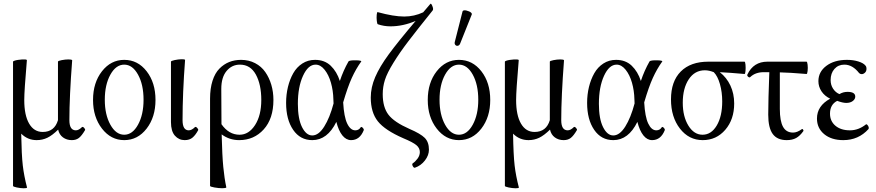

<svg xmlns="http://www.w3.org/2000/svg" viewBox="-20 -750 4756 1043"><path d="M127 269Q125 272.9 108.2 272.7Q91.3 272.5 71 268.3Q50.8 264.2 50.8 259.8V-415Q50.8 -417.5 58.6 -420.2Q66.4 -422.9 77.6 -424.6Q88.9 -426.3 99.9 -427Q110.8 -427.7 118.7 -426.8Q126.5 -425.8 126 -422.9Q111.8 -256.3 111.8 -207Q111.8 -124 138.2 -78.6Q164.6 -33.2 211.9 -33.2Q275.9 -33.2 294.9 -97.2V-415Q294.9 -419.4 314.9 -423.3Q335 -427.2 352.1 -427.2Q369.1 -427.2 372.1 -422.9Q356.9 -224.6 356.9 -97.2Q356.9 -42 392.1 -42Q407.7 -42 424.8 -59.1Q429.2 -63.5 436.8 -55.7Q444.3 -47.9 441.9 -43Q423.8 -12.2 408.4 -0.5Q393.1 11.2 370.1 11.2Q342.3 11.2 322 -3.7Q301.8 -18.6 295.9 -45.9Q264.2 -14.6 237.3 -1.7Q210.4 11.2 179.2 11.2Q130.4 11.2 95.2 -23.9Q97.2 92.3 103.8 148.9Q110.4 205.6 127 269Z M654.8 11.2Q582.5 11.2 533.9 -51.5Q485.4 -114.3 485.4 -207Q485.4 -300.8 533.9 -362.8Q582.5 -424.8 654.8 -424.8Q728.5 -424.8 776.6 -362.8Q824.7 -300.8 824.7 -207Q824.7 -113.8 776.4 -51.3Q728 11.2 654.8 11.2ZM759.8 -208Q759.8 -290.5 729.7 -344.7Q699.7 -398.9 654.8 -398.9Q609.9 -398.9 579.6 -344.5Q549.3 -290 549.3 -208Q549.3 -127 579.6 -72.5Q609.9 -18.1 654.8 -18.1Q699.7 -18.1 729.7 -72.5Q759.8 -127 759.8 -208Z M983.4 11.2Q951.7 11.2 930.2 -12.9Q908.7 -37.1 908.7 -86.9V-415Q908.7 -419.4 928.5 -423.6Q948.2 -427.7 965.3 -428.2Q982.4 -428.7 985.4 -424.8Q971.7 -244.1 971.7 -97.2Q971.7 -42 1005.4 -42Q1021.5 -42 1038.6 -59.1Q1043 -63.5 1050.5 -55.9Q1058.1 -48.3 1056.6 -43Q1042.5 -16.6 1026.1 -2.7Q1009.8 11.2 983.4 11.2Z M1209.5 268.1Q1207 272.5 1187.5 272.5Q1168 272.5 1144.5 268.3Q1121.1 264.2 1121.1 259.8V-213.9Q1121.1 -269.5 1134.5 -311.3Q1147.9 -353 1171.9 -377.2Q1195.8 -401.4 1225.1 -413.1Q1254.4 -424.8 1289.6 -424.8Q1331.5 -424.8 1365.7 -407Q1399.9 -389.2 1421.1 -358.6Q1442.4 -328.1 1453.9 -289.3Q1465.3 -250.5 1465.3 -207Q1465.3 -105.5 1412.6 -47.1Q1359.9 11.2 1279.3 11.2Q1226.1 11.2 1184.1 -20Q1187 95.7 1192.9 156.5Q1198.7 217.3 1209.5 268.1ZM1182.1 -267.1Q1182.1 -129.4 1183.1 -75.2Q1223.1 -18.1 1281.2 -18.1Q1331.5 -18.1 1365.5 -70.6Q1399.4 -123 1399.4 -207Q1399.4 -291 1369.9 -345Q1340.3 -398.9 1283.2 -398.9Q1239.7 -398.9 1210.9 -364.5Q1182.1 -330.1 1182.1 -267.1Z M1676.3 11.2Q1610.8 11.2 1572.5 -44.7Q1534.2 -100.6 1534.2 -190.9Q1534.2 -236.3 1544.2 -277.6Q1554.2 -318.8 1573 -352.1Q1591.8 -385.3 1622.3 -405Q1652.8 -424.8 1691.4 -424.8Q1743.2 -424.8 1776.4 -393.1Q1809.6 -361.3 1826.2 -310.1Q1844.7 -366.2 1873 -416Q1877.9 -423.3 1916 -422.4Q1944.8 -421.4 1942.4 -416Q1913.6 -376 1891.1 -326.7Q1868.7 -277.3 1844.2 -193.8Q1848.6 -115.2 1866.2 -78.6Q1883.8 -42 1910.2 -42Q1929.7 -42 1939.9 -59.1Q1941.9 -62 1946.5 -59.1Q1951.2 -56.2 1954.3 -51Q1957.5 -45.9 1956.1 -43Q1934.6 11.2 1887.2 11.2Q1860.4 11.2 1839.8 -14.4Q1819.3 -40 1807.1 -87.9Q1758.8 11.2 1676.3 11.2ZM1598.1 -186Q1598.1 -104.5 1620.8 -59.3Q1643.6 -14.2 1676.3 -14.2Q1710.9 -14.2 1741.2 -62.3Q1771.5 -110.4 1792 -188Q1792 -191.4 1791.5 -199Q1791 -206.5 1791 -210Q1790 -257.8 1777.8 -300.5Q1765.6 -343.3 1743.4 -371.1Q1721.2 -398.9 1694.3 -398.9Q1653.8 -398.9 1626 -338.1Q1598.1 -277.3 1598.1 -186Z M2233.9 161.1Q2227.5 162.6 2222.2 152.1Q2216.8 141.6 2222.2 137.2Q2235.8 128.4 2248.3 111.6Q2260.7 94.7 2260.7 76.2Q2260.7 54.2 2241.7 38.3Q2222.7 22.5 2170.9 1Q2071.3 -42.5 2032.7 -90.8Q1994.1 -139.2 1994.1 -220.2Q1994.1 -275.4 2018.3 -331.5Q2042.5 -387.7 2091.6 -454.6Q2140.6 -521.5 2237.8 -636.2Q2168.5 -606.9 2101.1 -606.9Q2065.4 -606.9 2032.7 -618.2Q2028.8 -619.1 2026.9 -636.2Q2024.9 -653.3 2026.4 -669.4Q2027.8 -685.5 2031.7 -684.1Q2118.7 -660.2 2175.8 -660.2Q2230 -660.2 2278.8 -683.1Q2293 -700.7 2317.9 -729Q2321.8 -732.9 2327.6 -719.7Q2336.4 -699.7 2330.1 -692.9Q2245.6 -587.9 2198.5 -526.1Q2151.4 -464.4 2117.2 -408.9Q2083 -353.5 2071 -315.9Q2059.1 -278.3 2059.1 -238.8Q2059.1 -167.5 2090.1 -127Q2121.1 -86.4 2204.1 -49.8Q2264.6 -23.9 2287.4 -1Q2310.1 22 2310.1 63Q2310.1 93.8 2288.3 121.8Q2266.6 149.9 2233.9 161.1Z M2480 -514.2Q2476.1 -503.4 2467.5 -501.5Q2459 -499.5 2453.4 -506.1Q2447.8 -512.7 2450.7 -522.9L2492.7 -688Q2493.7 -692.4 2499.8 -693.6Q2505.9 -694.8 2513.4 -692.9Q2521 -690.9 2528.3 -688Q2535.6 -685.1 2540 -680.4Q2544.4 -675.8 2543 -671.9ZM2473.1 11.2Q2400.9 11.2 2352.3 -51.5Q2303.7 -114.3 2303.7 -207Q2303.7 -300.8 2352.3 -362.8Q2400.9 -424.8 2473.1 -424.8Q2546.9 -424.8 2595 -362.8Q2643.1 -300.8 2643.1 -207Q2643.1 -113.8 2594.7 -51.3Q2546.4 11.2 2473.1 11.2ZM2578.1 -208Q2578.1 -290.5 2548.1 -344.7Q2518.1 -398.9 2473.1 -398.9Q2428.2 -398.9 2397.9 -344.5Q2367.7 -290 2367.7 -208Q2367.7 -127 2397.9 -72.5Q2428.2 -18.1 2473.1 -18.1Q2518.1 -18.1 2548.1 -72.5Q2578.1 -127 2578.1 -208Z M2798.8 269Q2796.9 272.9 2780 272.7Q2763.2 272.5 2742.9 268.3Q2722.7 264.2 2722.7 259.8V-415Q2722.7 -417.5 2730.5 -420.2Q2738.3 -422.9 2749.5 -424.6Q2760.7 -426.3 2771.7 -427Q2782.7 -427.7 2790.5 -426.8Q2798.3 -425.8 2797.9 -422.9Q2783.7 -256.3 2783.7 -207Q2783.7 -124 2810.1 -78.6Q2836.4 -33.2 2883.8 -33.2Q2947.8 -33.2 2966.8 -97.2V-415Q2966.8 -419.4 2986.8 -423.3Q3006.8 -427.2 3023.9 -427.2Q3041 -427.2 3043.9 -422.9Q3028.8 -224.6 3028.8 -97.2Q3028.8 -42 3064 -42Q3079.6 -42 3096.7 -59.1Q3101.1 -63.5 3108.6 -55.7Q3116.2 -47.9 3113.8 -43Q3095.7 -12.2 3080.3 -0.5Q3064.9 11.2 3042 11.2Q3014.2 11.2 2993.9 -3.7Q2973.6 -18.6 2967.8 -45.9Q2936 -14.6 2909.2 -1.7Q2882.3 11.2 2851.1 11.2Q2802.2 11.2 2767.1 -23.9Q2769 92.3 2775.6 148.9Q2782.2 205.6 2798.8 269Z M3311.5 11.2Q3246.1 11.2 3207.8 -44.7Q3169.4 -100.6 3169.4 -190.9Q3169.4 -236.3 3179.4 -277.6Q3189.5 -318.8 3208.3 -352.1Q3227.1 -385.3 3257.6 -405Q3288.1 -424.8 3326.7 -424.8Q3378.4 -424.8 3411.6 -393.1Q3444.8 -361.3 3461.4 -310.1Q3480 -366.2 3508.3 -416Q3513.2 -423.3 3551.3 -422.4Q3580.1 -421.4 3577.6 -416Q3548.8 -376 3526.4 -326.7Q3503.9 -277.3 3479.5 -193.8Q3483.9 -115.2 3501.5 -78.6Q3519 -42 3545.4 -42Q3564.9 -42 3575.2 -59.1Q3577.1 -62 3581.8 -59.1Q3586.4 -56.2 3589.6 -51Q3592.8 -45.9 3591.3 -43Q3569.8 11.2 3522.5 11.2Q3495.6 11.2 3475.1 -14.4Q3454.6 -40 3442.4 -87.9Q3394 11.2 3311.5 11.2ZM3233.4 -186Q3233.4 -104.5 3256.1 -59.3Q3278.8 -14.2 3311.5 -14.2Q3346.2 -14.2 3376.5 -62.3Q3406.7 -110.4 3427.2 -188Q3427.2 -191.4 3426.8 -199Q3426.3 -206.5 3426.3 -210Q3425.3 -257.8 3413.1 -300.5Q3400.9 -343.3 3378.7 -371.1Q3356.4 -398.9 3329.6 -398.9Q3289.1 -398.9 3261.2 -338.1Q3233.4 -277.3 3233.4 -186Z M3797.4 11.2Q3722.2 11.2 3673.6 -51.5Q3625 -114.3 3625 -210Q3625 -308.1 3678.2 -361.6Q3731.4 -415 3828.1 -415H4024.4Q4028.3 -415 4029.8 -398.2Q4031.2 -381.3 4029.8 -364.5Q4028.3 -347.7 4024.4 -348.1Q3941.4 -355.5 3890.1 -357.9Q3927.2 -329.1 3947.8 -285.2Q3968.3 -241.2 3968.3 -188Q3968.3 -101.1 3919.9 -44.9Q3871.6 11.2 3797.4 11.2ZM3796.4 -18.1Q3843.8 -18.1 3873.5 -68.1Q3903.3 -118.2 3903.3 -199.2Q3903.3 -249.5 3890.9 -293.2Q3878.4 -336.9 3857.4 -357.9Q3831.5 -368.2 3809.1 -368.2Q3753.9 -368.2 3721.4 -319.1Q3689 -270 3689 -191.9Q3689 -117.2 3719.5 -67.6Q3750 -18.1 3796.4 -18.1Z M4253.9 11.2Q4202.1 11.2 4177.7 -22.2Q4153.3 -55.7 4153.3 -127Q4153.3 -203.6 4159.2 -357.9H4128.9Q4084 -357.9 4056.2 -332Q4051.8 -326.7 4044.4 -332.8Q4037.1 -338.9 4040 -345.2Q4073.2 -415 4148.9 -415H4361.3Q4365.2 -415 4367.2 -398.2Q4369.1 -381.3 4367.2 -364.5Q4365.2 -347.7 4361.3 -348.1Q4266.1 -356 4216.3 -356.9V-158.2Q4216.3 -92.8 4233.6 -61.3Q4251 -29.8 4288.1 -29.8Q4310.1 -29.8 4335 -47.9Q4338.9 -51.3 4342.5 -45.9Q4346.2 -40.5 4344.2 -38.1Q4325.7 -11.7 4304.7 -0.2Q4283.7 11.2 4253.9 11.2Z M4561 11.2Q4496.6 11.2 4457.3 -21.2Q4418 -53.7 4418 -106Q4418 -174.8 4489.7 -213.9Q4459.5 -228.5 4442.6 -253.9Q4425.8 -279.3 4425.8 -309.1Q4425.8 -359.9 4469 -392.3Q4512.2 -424.8 4581.1 -424.8Q4615.2 -424.8 4643.1 -416Q4670.9 -407.2 4681.2 -394Q4687 -388.2 4687 -376Q4687 -362.8 4678.5 -355Q4669.9 -347.2 4661.1 -347.2Q4652.8 -347.2 4647 -353Q4611.3 -398.9 4566.9 -398.9Q4533.7 -398.9 4512.9 -375.5Q4492.2 -352.1 4492.2 -314.9Q4492.2 -288.6 4505.6 -268.1Q4519 -247.6 4540 -238.8Q4560.1 -251 4584 -251Q4626 -251 4626 -225.1Q4626 -211.4 4612.5 -201.2Q4599.1 -190.9 4577.1 -190.9Q4558.6 -190.9 4527.8 -202.1Q4488.8 -182.1 4488.8 -132.8Q4488.8 -91.8 4518.3 -66.9Q4547.9 -42 4597.2 -42Q4643.6 -42 4684.1 -74.2Q4687 -76.7 4691.9 -71.5Q4696.8 -66.4 4698.7 -59.8Q4700.7 -53.2 4697.8 -48.8Q4643.6 11.2 4561 11.2Z"/></svg>

Font: Junicode SmCond Light
Style: Regular
Weight: 300
Width: 4
Designer: Peter S. Baker
Version: Version 2.206